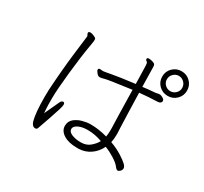

<svg xmlns="http://www.w3.org/2000/svg" viewBox="-159 -1005 1318 1242"><g transform="rotate(30 500.0 -384.0)"><path d="M960 -689Q960 -650 933 -623.5Q906 -597 867.5 -597Q829 -597 802 -623.5Q775 -650 775 -689Q775 -728 802 -754.5Q829 -781 867.5 -781Q906 -781 933 -754.5Q960 -728 960 -689ZM404 -529 425 -527Q432 -527 484 -537Q536 -547 651 -561Q649 -620 648.5 -661Q648 -702 646 -711.5Q644 -721 637 -724Q630 -727 630 -736.5Q630 -746 643.5 -746Q657 -746 672.5 -741Q688 -736 691 -729Q694 -722 694 -711Q694 -700 695 -661Q696 -622 697 -566Q742 -572 767 -573.5Q792 -575 800.5 -577.5Q809 -580 818 -580H823Q832 -579 845 -571Q858 -563 858 -553Q858 -543 850 -537.5Q842 -532 831 -532Q765 -530 698 -523Q700 -468 702 -383Q704 -298 706 -266Q708 -234 708 -228V-214Q708 -183 702 -156Q753 -137 789 -114Q825 -91 840.5 -76Q856 -61 856 -48.5Q856 -36 846.5 -26.5Q837 -17 828.5 -17Q820 -17 806 -35.5Q792 -54 757 -76Q722 -98 686 -112Q665 -68 627 -41.5Q589 -15 541 -13H528Q464 -13 426.5 -37Q389 -61 389 -98V-99Q390 -132 413 -151.5Q436 -171 468.5 -180Q501 -189 527 -189H534Q588 -189 655 -171Q659 -195 659 -220V-235Q656 -311 652 -518Q480 -495 459 -488.5Q438 -482 426 -482Q414 -482 402.5 -496.5Q391 -511 391 -518Q391 -529 404 -529ZM867 -746Q844 -746 827 -729Q810 -712 810 -688.5Q810 -665 827 -648.5Q844 -632 867 -632Q890 -632 907 -648.5Q924 -665 924 -688.5Q924 -712 907 -729Q890 -746 867 -746ZM182 -195 183 -246Q192 -396 208 -530.5Q224 -665 225 -669V-670Q225 -675 221 -680.5Q217 -686 217 -693L218 -697Q220 -703 231 -703Q242 -703 258 -696Q274 -689 276 -685Q278 -681 278 -675V-666Q278 -662 273 -634Q256 -539 242 -405.5Q228 -272 228 -212Q228 -152 229.5 -133.5Q231 -115 232 -101Q244 -127 259 -159Q274 -191 282 -209Q290 -227 303 -227Q314 -227 314 -209.5Q314 -192 281.5 -99Q249 -6 248 -3Q244 13 231 13Q208 13 198 -18Q182 -74 182 -195ZM640 -128Q586 -148 533 -148H529Q490 -148 462.5 -134.5Q435 -121 435 -100.5Q435 -80 463 -68Q491 -56 532 -56Q573 -56 600.5 -80Q628 -104 640 -128Z"/></g></svg>

Font: ToneOZ-Pinyin-WenKai-Light
Style: Light
Weight: 300
Designer: Fontworks Inc.
Foundry: ToneOZ
Version: Version 0.240331